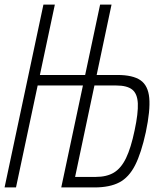

<svg xmlns="http://www.w3.org/2000/svg" viewBox="-62 -820 682 840"><path d="M-42 0 128 -800H178L8 0ZM206 0 376 -800H426L260 -15L236 -46H357Q405 -46 436.5 -65Q468 -84 489.5 -128.5Q511 -173 527 -250Q543 -325 541 -367.5Q539 -410 516.5 -428Q494 -446 446 -446H80L90 -492H452Q519 -492 552.5 -469Q586 -446 591 -391.5Q596 -337 576 -242Q556 -150 529 -97Q502 -44 460 -22Q418 0 351 0Z"/></svg>

Font: Victor Mono Thin
Style: Italic
Weight: 100
Italic angle: -12°
Monospace: yes
Designer: Rune Bjørnerås
Version: Version 1.561;gftools[0.9.30]